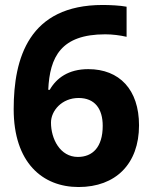

<svg xmlns="http://www.w3.org/2000/svg" viewBox="-20 -742 612 772"><path d="M35 -303C35 -89 150 10 296 10C445 10 539 -83 539 -238C539 -382 460 -464 335 -464C255 -464 207 -428 180 -381H174C180 -513 225 -604 403 -604C432 -604 463 -600 489 -594V-715C464 -720 421 -722 393 -722C96 -722 35 -508 35 -303ZM293 -111C222 -111 185 -183 185 -249C185 -297 229 -348 296 -348C361 -348 393 -305 393 -236C393 -150 352 -111 293 -111Z"/></svg>

Font: Noto Sans Gujarati
Style: Bold
Weight: 700
Designer: Jelle Bosma - Monotype Design Team, Universal Thirst
Foundry: Monotype Imaging Inc.
Version: Version 2.106